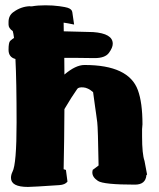

<svg xmlns="http://www.w3.org/2000/svg" viewBox="-20 -698 609 735"><path d="M334.5 -47.4 357.4 -64.5Q355 -209 352.3 -229.7Q349.6 -250.5 347.7 -263.9Q345.7 -277.3 343.8 -291Q339.8 -318.4 336.4 -345.2Q316.9 -362.3 298.8 -363.5Q280.8 -364.7 275.9 -357.9Q253.9 -326.7 226.6 -280.3Q226.1 -165 223.6 -50.3L232.4 -47.4L238.3 -2.9Q229.5 9.3 206.5 10.7Q104 17.6 86.9 17.6Q22 17.6 22 -17.1Q22 -28.8 27.8 -40.5Q43.5 -69.8 43.5 -229.2Q43.5 -388.7 39.1 -472.2Q12.7 -479 12.7 -507.3Q12.7 -535.6 19 -541.5Q28.3 -549.8 33.7 -552.7Q31.2 -571.8 28.8 -579.1Q12.7 -589.8 12.7 -604V-613.8Q12.7 -638.2 30.8 -651.4Q60.5 -673.3 95.2 -674.3V-673.8H102.5Q124.5 -677.7 153.8 -677.7Q183.1 -677.7 207.3 -674.3Q231.4 -670.9 238.3 -668.5Q255.4 -663.1 256.8 -651.4L263.7 -604Q235.8 -609.9 223.6 -611.3L224.1 -578.1L335.9 -575.2H336.4Q411.6 -569.8 411.6 -530.8V-530.3Q411.6 -515.6 397 -495.6Q382.3 -475.6 342.3 -475.6H340.3L260.3 -476.6H226.1Q226.6 -444.3 226.6 -412.6Q269.5 -449.2 303.2 -449.2H304.2Q472.7 -449.2 507.8 -353Q525.4 -305.2 525.4 -222.2L523.9 -203.6V-175.8Q523.9 -108.4 533.2 -82L543 -29.8L540.5 -27.8Q537.6 8.8 496.6 8.8Q376.5 8.8 355 -5.4Q333.5 -19.5 333.5 -37.6V-41L334.5 -43.5Z"/></svg>

Font: Drukaatie burti
Style: Heavy
Weight: 800
Version: Version 0.14